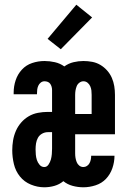

<svg xmlns="http://www.w3.org/2000/svg" viewBox="-20 -787 540 815"><path d="M168 8Q139 8 111 -3.5Q83 -15 64.5 -38Q46 -61 39 -90.5Q32 -120 32 -149Q32 -170 35.5 -191Q39 -212 47.5 -231.5Q56 -251 70 -267Q84 -283 102 -293.5Q120 -304 141 -308Q162 -312 183 -312H201V-405Q201 -412 199 -419Q197 -426 193 -431.5Q189 -437 182.5 -439.5Q176 -442 169 -442Q160 -442 153 -436.5Q146 -431 142.5 -423Q139 -415 138 -407Q137 -399 137 -390V-387H38V-394Q38 -421 46.5 -446.5Q55 -472 73 -491.5Q91 -511 116.5 -519.5Q142 -528 169 -528Q191 -528 213 -523Q235 -518 253 -505Q271 -518 292 -523Q313 -528 334 -528Q353 -528 371.5 -524.5Q390 -521 406 -511.5Q422 -502 434.5 -488Q447 -474 454.5 -457Q462 -440 465 -421.5Q468 -403 468 -384V-217H299V-136Q299 -126 300.5 -117Q302 -108 305.5 -99Q309 -90 316.5 -84Q324 -78 334 -78Q342 -78 349 -82.5Q356 -87 360 -94.5Q364 -102 365.5 -110Q367 -118 367 -126H466Q466 -99 457 -73Q448 -47 430 -28Q412 -9 386 -0.5Q360 8 334 8Q311 8 288.5 2Q266 -4 249 -18Q232 -4 211 2Q190 8 168 8ZM299 -303H369V-384Q369 -394 368 -403Q367 -412 363 -421Q359 -430 351.5 -436Q344 -442 334 -442Q325 -442 317 -436Q309 -430 305.5 -421Q302 -412 300.5 -403Q299 -394 299 -384ZM168 -78Q179 -78 186 -88.5Q193 -99 196 -110Q199 -121 200 -133Q201 -145 201 -156V-226H183Q170 -226 158.5 -219.5Q147 -213 141 -202Q135 -191 133 -178.5Q131 -166 131 -153Q131 -142 132 -130.5Q133 -119 136.5 -108Q140 -97 148 -87.5Q156 -78 168 -78ZM238 -578 182 -622 304 -767 371 -713Z"/></svg>

Font: Iosevka Curly Semibold
Style: Regular
Weight: 600
Monospace: yes
Designer: Belleve Invis
Foundry: Belleve Invis
Version: Version 22.1.2; ttfautohint (v1.8.4)